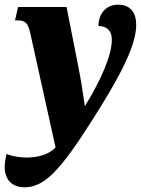

<svg xmlns="http://www.w3.org/2000/svg" viewBox="-36 -566 601 819"><path d="M68 233C153 233 220 162 352 -45C454 -205 545 -360 545 -459C545 -513 520 -546 467 -546C418 -546 384 -509 384 -455C416 -455 441 -439 441 -396C441 -332 397 -228 326 -113C319 -164 307 -238 298 -282L248 -536H41L28 -479H41C73 -479 84 -465 93 -425L201 63C173 93 125 106 78 106C47 106 19 101 -8 91C-13 112 -16 130 -16 146C-16 208 24 233 68 233Z"/></svg>

Font: Noto Serif Condensed Black
Style: Italic
Weight: 900
Width: 3
Italic angle: -12°
Designer: Monotype Design Team
Foundry: Monotype Imaging Inc.
Version: Version 2.013